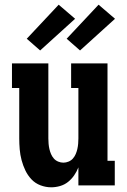

<svg xmlns="http://www.w3.org/2000/svg" viewBox="-20 -790 540 818"><path d="M198 8Q175 8 152.5 -0.5Q130 -9 114 -26Q98 -43 88 -64Q78 -85 72 -107.5Q66 -130 64 -153.5Q62 -177 62 -200V-415H31V-520H186V-200Q186 -189 187 -177.5Q188 -166 190.5 -155Q193 -144 197.5 -133.5Q202 -123 209.5 -114.5Q217 -106 228 -101.5Q239 -97 250 -97Q261 -97 272 -101.5Q283 -106 290.5 -114.5Q298 -123 302.5 -133.5Q307 -144 309.5 -155Q312 -166 313 -177.5Q314 -189 314 -200V-415H283V-520H438V-105H469V0H314V-77Q307 -59 296 -43Q285 -27 270 -15Q255 -3 236 2.5Q217 8 198 8ZM321 -575 264 -625 400 -770 470 -710ZM151 -575 94 -625 230 -770 300 -710Z"/></svg>

Font: Iosevka Curly Slab Extrabold
Style: Regular
Weight: 800
Monospace: yes
Designer: Belleve Invis
Foundry: Belleve Invis
Version: Version 22.1.2; ttfautohint (v1.8.4)